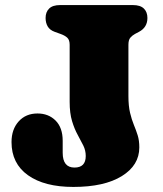

<svg xmlns="http://www.w3.org/2000/svg" viewBox="-20 -720 642 758"><path d="M530 -138Q530 -67.5 461 -24.8Q392 18 269.5 18Q155.5 18 90.5 -28.2Q25.5 -74.5 25.5 -159Q25.5 -209.5 53.8 -240.8Q82 -272 128 -272Q171.5 -272 199.5 -244Q227.5 -216 227.5 -164V-117Q227.5 -58.5 274 -58.5Q318.5 -58.5 318.5 -104Q318.5 -126 309 -145.2Q299.5 -164.5 286.8 -187.5Q274 -210.5 264.5 -241.8Q255 -273 255 -318V-543Q255 -562.5 245.5 -571.2Q236 -580 219 -586L195.5 -594.5Q176.5 -601.5 168.2 -615.8Q160 -630 160 -649Q160 -672.5 174 -686.2Q188 -700 217.5 -700H504.5Q534 -700 548 -686.2Q562 -672.5 562 -649Q562 -612 529 -594.5L513 -586Q502 -580 494.5 -571.2Q487 -562.5 487 -543V-341Q487 -301.5 493.5 -274.5Q500 -247.5 508.5 -227Q517 -206.5 523.5 -186Q530 -165.5 530 -138Z"/></svg>

Font: Fraunces 9pt SuperSoft Black
Style: Regular
Weight: 900
Version: Version 1.000;[b76b70a41]